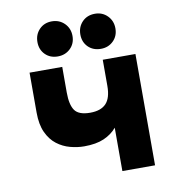

<svg xmlns="http://www.w3.org/2000/svg" viewBox="-81 -795 798 868"><g transform="rotate(-10 318.0 -361.0)"><path d="M411 0V-199Q388 -171.5 352 -155.8Q316 -140 261 -140Q229.5 -140 196.8 -148.8Q164 -157.5 136.5 -178.5Q109 -199.5 92 -236Q75 -272.5 75 -328V-511H225V-393Q225 -337.5 243.2 -311.2Q261.5 -285 314 -285Q363 -285 387 -310.2Q411 -335.5 411 -391V-511H561V0ZM412 -561Q376 -561 353.5 -583.5Q331 -606 331 -641Q331 -675.5 353.5 -698.8Q376 -722 412 -722Q446 -722 469 -698.8Q492 -675.5 492 -641Q492 -606 469 -583.5Q446 -561 412 -561ZM214 -561Q179 -561 156.5 -583.5Q134 -606 134 -641Q134 -675.5 156.5 -698.8Q179 -722 214 -722Q248.5 -722 271.8 -698.8Q295 -675.5 295 -641Q295 -606 271.8 -583.5Q248.5 -561 214 -561Z"/></g></svg>

Font: Overpass Black
Style: Regular
Weight: 900
Designer: Delve Withrington, Dave Bailey, Thomas Jockin
Foundry: Delve Fonts LLC
Version: Version 4.000; ttfautohint (v1.8.3)